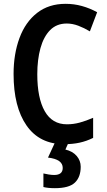

<svg xmlns="http://www.w3.org/2000/svg" viewBox="-20 -744 557 1004"><path d="M329 -621Q276 -621 242 -586.5Q208 -552 191.5 -492Q175 -432 175 -356Q175 -231 214 -162.5Q253 -94 330 -94Q364 -94 397 -103Q430 -112 467 -128V-23Q433 -6 396.5 2Q360 10 316 10Q187 10 119 -87.5Q51 -185 51 -357Q51 -462 82 -545.5Q113 -629 174 -676.5Q235 -724 323 -724Q367 -724 408.5 -712.5Q450 -701 488 -680L450 -580Q420 -598 389.5 -609.5Q359 -621 329 -621ZM402 128Q402 182 371.5 211Q341 240 267 240Q231 240 207 234V163Q219 166 235 168.5Q251 171 263 171Q308 171 308 134Q308 89 231 80L268 0H339L322 38Q360 47 381 71.5Q402 96 402 128Z"/></svg>

Font: Noto Sans Malayalam Condensed SemiBold
Style: Regular
Weight: 600
Width: 3
Designer: Jelle Bosma - Monotype Design Team
Foundry: Monotype Imaging Inc.
Version: Version 2.104; ttfautohint (v1.8.4.7-5d5b)